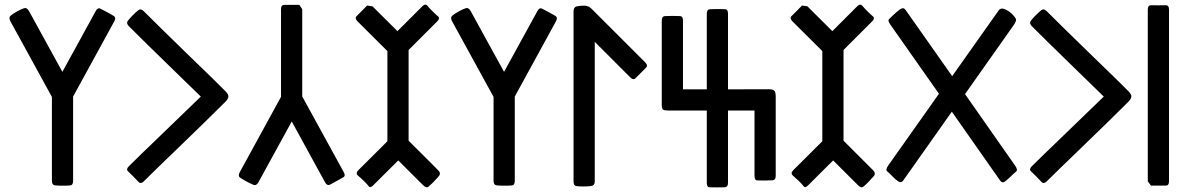

<svg xmlns="http://www.w3.org/2000/svg" viewBox="-20 -813 5129 831"><path d="M474.6 -720.7 296.4 -395V-30.3Q296.4 -11.7 284.2 -10.5Q272 -9.3 253.4 -9.3Q234.9 -9.3 219.7 -10.5Q204.6 -11.7 204.6 -30.3V-393.6L24.9 -721.2Q16.1 -737.3 27.1 -746.1Q38.1 -754.9 54.4 -763.9Q70.8 -772.9 83.5 -777.3Q96.2 -781.7 105.5 -765.1L250 -502Q375 -729 394 -764.6Q402.8 -781.2 414.3 -775.6Q425.8 -770 442.4 -761Q459 -752 471.4 -744.6Q483.9 -737.3 474.6 -720.7Z M603 -763.7Q674.8 -691.9 787.1 -583Q929.7 -445.3 956.5 -417.5Q970.2 -403.3 968.3 -393.1Q966.3 -382.8 953.6 -370.6Q860.4 -277.8 750.7 -172.4Q641.1 -66.9 602.5 -28.3Q589.4 -15.1 579.8 -25.4Q570.3 -35.6 557.1 -49.1Q543.9 -62.5 534.2 -71.5Q524.4 -80.6 538.1 -93.8Q579.6 -135.3 675.3 -227.1Q771 -318.8 849.1 -395Q820.3 -423.3 714.4 -526.1Q608.4 -628.9 538.1 -699.2Q524.9 -712.4 533.7 -723.6Q542.5 -734.9 555.7 -748Q568.8 -761.2 579.3 -769.3Q589.8 -777.3 603 -763.7Z M1018.1 -68.4 1196.3 -394V-773.4Q1196.3 -792 1210.9 -792H1243.7H1275.4L1288.1 -773.4V-395.5L1467.8 -67.9Q1476.6 -51.8 1466.3 -45.9Q1456.1 -40 1439.7 -31Q1423.3 -22 1409.7 -14.6Q1396 -7.3 1387.2 -23.4L1242.7 -287.1Q1219.2 -243.2 1170.7 -155.8Q1122.1 -68.4 1098.6 -24.4Q1089.8 -7.8 1076.2 -13.4Q1062.5 -19 1045.9 -28.1Q1029.3 -37.1 1019 -44.4Q1008.8 -51.8 1018.1 -68.4Z M1530.8 -76.2 1656.7 -201.7V-591.8L1527.3 -720.7Q1514.2 -733.9 1523.4 -743.2L1545.9 -765.6L1568.8 -789.1L1592.3 -785.6L1700.2 -678.2L1807.6 -785.6Q1820.8 -798.8 1829.8 -788.1Q1838.9 -777.3 1852.1 -764.2Q1865.2 -751 1875.5 -742.4Q1885.7 -733.9 1872.6 -720.7L1748.5 -596.7V-204.1L1876.5 -76.2Q1889.6 -63 1879.6 -51Q1869.6 -39.1 1856.4 -25.6Q1843.3 -12.2 1834.2 -4.9Q1825.2 2.4 1811.5 -11.2L1703.6 -118.7L1595.7 -11.2Q1582.5 2 1576.2 -6.6Q1569.8 -15.1 1556.2 -28.6Q1542.5 -42 1530 -52.5Q1517.6 -63 1530.8 -76.2Z M2386.2 -720.7 2208 -395V-30.3Q2208 -11.7 2195.8 -10.5Q2183.6 -9.3 2165 -9.3Q2146.5 -9.3 2131.3 -10.5Q2116.2 -11.7 2116.2 -30.3V-393.6L1936.5 -721.2Q1927.7 -737.3 1938.7 -746.1Q1949.7 -754.9 1966.1 -763.9Q1982.4 -772.9 1995.1 -777.3Q2007.8 -781.7 2017.1 -765.1L2161.6 -502Q2286.6 -729 2305.7 -764.6Q2314.5 -781.2 2325.9 -775.6Q2337.4 -770 2354 -761Q2370.6 -752 2383.1 -744.6Q2395.5 -737.3 2386.2 -720.7Z M2462.4 -763.2Q2462.4 -782.2 2475.8 -785.4Q2489.3 -788.6 2508.1 -788.6Q2526.9 -788.6 2540.5 -774.9L2772.5 -543Q2785.6 -529.8 2776.4 -520.5Q2767.1 -511.2 2753.9 -497.8Q2740.7 -484.4 2730.7 -474.6Q2720.7 -464.8 2707.5 -478.5L2554.2 -631.8V-28.3Q2554.2 -9.8 2538.1 -7.8Q2522 -5.9 2503.4 -5.9Q2484.9 -5.9 2473.6 -7.8Q2462.4 -9.8 2462.4 -28.3Z M2936 -724.1V-426.3H3039.1V-753.9Q3039.1 -772.5 3054 -773.2Q3068.8 -773.9 3087.4 -773.9Q3106 -773.9 3118.4 -773.2Q3130.9 -772.5 3130.9 -753.9V-426.3L3307.1 -426.8Q3325.7 -426.8 3331.5 -420.2Q3337.4 -413.6 3337.4 -395V-51.8Q3337.4 -33.2 3322 -32.5Q3306.6 -31.7 3287.8 -31.7Q3269 -31.7 3257.3 -32.2Q3245.6 -32.7 3245.6 -51.8V-334.5H3130.9V-21.5Q3130.9 -2.9 3115.7 -2.4Q3100.6 -2 3081.8 -2Q3063 -2 3051 -2.4Q3039.1 -2.9 3039.1 -21.5V-334.5H2876.5Q2857.9 -334.5 2851.1 -337.9Q2844.2 -341.3 2844.2 -360.4V-724.1Q2844.2 -742.7 2858.9 -743.4Q2873.5 -744.1 2892.1 -744.1Q2910.6 -744.1 2923.3 -743.4Q2936 -742.7 2936 -724.1Z M3413.1 -76.2 3539.1 -201.7V-591.8L3409.7 -720.7Q3396.5 -733.9 3405.8 -743.2L3428.2 -765.6L3451.2 -789.1L3474.6 -785.6L3582.5 -678.2L3689.9 -785.6Q3703.1 -798.8 3712.2 -788.1Q3721.2 -777.3 3734.4 -764.2Q3747.6 -751 3757.8 -742.4Q3768.1 -733.9 3754.9 -720.7L3630.9 -596.7V-204.1L3758.8 -76.2Q3772 -63 3762 -51Q3752 -39.1 3738.8 -25.6Q3725.6 -12.2 3716.6 -4.9Q3707.5 2.4 3693.8 -11.2L3585.9 -118.7L3478 -11.2Q3464.8 2 3458.5 -6.6Q3452.1 -15.1 3438.5 -28.6Q3424.8 -42 3412.4 -52.5Q3399.9 -63 3413.1 -76.2Z M4366.2 -702.6 4156.7 -405.8 4373.5 -96.2Q4386.7 -77.6 4377.7 -70.3Q4368.7 -63 4355.2 -49.8Q4341.8 -36.6 4329.8 -27.6Q4317.9 -18.6 4308.6 -31.7L4099.6 -329.6L3889.6 -32.2Q3880.4 -19 3867.2 -28.3Q3854 -37.6 3841.1 -51.3Q3828.1 -64.9 3819.8 -71.5Q3811.5 -78.1 3824.7 -97.2L4043.9 -407.2L3834.5 -705.1Q3821.3 -723.6 3827.4 -729.5Q3833.5 -735.4 3846.9 -748.5Q3860.4 -761.7 3875.2 -772.5Q3890.1 -783.2 3899.4 -770L4101.1 -483.4L4302.2 -767.6Q4311.5 -780.8 4329.6 -772.9Q4347.7 -765.1 4361.1 -751.5Q4374.5 -737.8 4377.2 -730Q4379.9 -722.2 4366.2 -702.6Z M4511.2 -763.7Q4583 -691.9 4695.3 -583Q4837.9 -445.3 4864.7 -417.5Q4878.4 -403.3 4876.5 -393.1Q4874.5 -382.8 4861.8 -370.6Q4768.6 -277.8 4658.9 -172.4Q4549.3 -66.9 4510.7 -28.3Q4497.6 -15.1 4488 -25.4Q4478.5 -35.6 4465.3 -49.1Q4452.1 -62.5 4442.4 -71.5Q4432.6 -80.6 4446.3 -93.8Q4487.8 -135.3 4583.5 -227.1Q4679.2 -318.8 4757.3 -395Q4728.5 -423.3 4622.6 -526.1Q4516.6 -628.9 4446.3 -699.2Q4433.1 -712.4 4441.9 -723.6Q4450.7 -734.9 4463.9 -748Q4477.1 -761.2 4487.5 -769.3Q4498 -777.3 4511.2 -763.7Z M5039.6 -772V-28.3Q5039.6 -9.8 5025.9 -9.8H4993.7H4961.4L4947.8 -28.3V-772Q4947.8 -790.5 4961.4 -790.3Q4975.1 -790 4993.7 -790Q5012.2 -790 5025.9 -790.3Q5039.6 -790.5 5039.6 -772Z"/></svg>

Font: Tonyukuk
Style: Regular
Weight: 400
Designer: facebook.com/biligbitig
Foundry: facebook.com/biligbitig
Version: Version 1.0